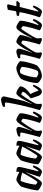

<svg xmlns="http://www.w3.org/2000/svg" viewBox="1440 -2280 840 3761"><g transform="rotate(-90 1860.5 -400.0)"><path d="M156 0Q140 0 116.5 -9Q93 -18 69.5 -31Q46 -44 29.5 -56.5Q13 -69 11 -75Q12 -112 20 -156Q28 -200 38.5 -243.5Q49 -287 60 -324.5Q71 -362 79.5 -386Q88 -410 91 -414Q96 -421 113 -435Q130 -449 151 -464Q172 -479 191 -489.5Q210 -500 219 -500Q247 -500 289.5 -481.5Q332 -463 374 -440L377 -500Q429 -500 450 -487.5Q471 -475 471 -449Q471 -423 447 -324.5Q423 -226 384 -73L395 -66Q405 -76 419 -96Q433 -116 447 -138.5Q461 -161 471 -177Q480 -177 489 -172.5Q498 -168 500 -163Q495 -142 482 -114.5Q469 -87 452 -60.5Q435 -34 417 -17Q399 0 383 0Q362 0 338.5 -8.5Q315 -17 297.5 -27.5Q280 -38 277 -45L329 -206Q338 -235 348 -262Q358 -289 363 -301L358 -304Q342 -270 321 -229Q300 -188 277 -147.5Q254 -107 232 -73.5Q210 -40 190 -20Q170 0 156 0ZM174 -89Q179 -88 196.5 -111.5Q214 -135 237.5 -172Q261 -209 285 -250Q309 -291 329 -327.5Q349 -364 359 -386Q264 -415 201 -418Q191 -406 180 -376Q169 -346 159 -308Q149 -270 141 -231.5Q133 -193 128.5 -163Q124 -133 124 -121Q133 -109 149.5 -99Q166 -89 174 -89Z M667 0Q651 0 627.5 -9Q604 -18 580.5 -31Q557 -44 540.5 -56.5Q524 -69 522 -75Q523 -112 531 -156Q539 -200 549.5 -243.5Q560 -287 571 -324.5Q582 -362 590.5 -386Q599 -410 602 -414Q607 -421 624 -435Q641 -449 662 -464Q683 -479 702 -489.5Q721 -500 730 -500Q758 -500 800.5 -481.5Q843 -463 885 -440L888 -500Q940 -500 961 -487.5Q982 -475 982 -449Q982 -423 958 -324.5Q934 -226 895 -73L906 -66Q916 -76 930 -96Q944 -116 958 -138.5Q972 -161 982 -177Q991 -177 1000 -172.5Q1009 -168 1011 -163Q1006 -142 993 -114.5Q980 -87 963 -60.5Q946 -34 928 -17Q910 0 894 0Q873 0 849.5 -8.5Q826 -17 808.5 -27.5Q791 -38 788 -45L840 -206Q849 -235 859 -262Q869 -289 874 -301L869 -304Q853 -270 832 -229Q811 -188 788 -147.5Q765 -107 743 -73.5Q721 -40 701 -20Q681 0 667 0ZM685 -89Q690 -88 707.5 -111.5Q725 -135 748.5 -172Q772 -209 796 -250Q820 -291 840 -327.5Q860 -364 870 -386Q775 -415 712 -418Q702 -406 691 -376Q680 -346 670 -308Q660 -270 652 -231.5Q644 -193 639.5 -163Q635 -133 635 -121Q644 -109 660.5 -99Q677 -89 685 -89Z M1159 0Q1145 0 1121.5 -8.5Q1098 -17 1078.5 -27.5Q1059 -38 1056 -45Q1064 -69 1075.5 -110.5Q1087 -152 1099.5 -201Q1112 -250 1123 -296Q1132 -331 1138 -363Q1144 -395 1144 -404Q1144 -415 1137.5 -419.5Q1131 -424 1115 -424H1064Q1064 -435 1067 -446.5Q1070 -458 1072 -464Q1086 -471 1110 -479.5Q1134 -488 1158 -494Q1182 -500 1195 -500Q1221 -500 1238 -487.5Q1255 -475 1255 -449Q1255 -439 1248.5 -413.5Q1242 -388 1231.5 -355.5Q1221 -323 1210 -290.5Q1199 -258 1189.5 -233.5Q1180 -209 1175 -199L1179 -195Q1195 -230 1216.5 -270.5Q1238 -311 1261 -351.5Q1284 -392 1307.5 -425.5Q1331 -459 1353 -479.5Q1375 -500 1392 -500Q1407 -500 1428.5 -491Q1450 -482 1471 -469Q1492 -456 1506.5 -443.5Q1521 -431 1522 -425Q1522 -388 1514 -343.5Q1506 -299 1493.5 -253.5Q1481 -208 1468.5 -169.5Q1456 -131 1447 -105Q1438 -79 1436 -73L1447 -66Q1457 -76 1472 -96Q1487 -116 1502 -138.5Q1517 -161 1527 -177Q1536 -177 1545 -172.5Q1554 -168 1556 -163Q1551 -142 1538 -114.5Q1525 -87 1508 -60.5Q1491 -34 1473.5 -17Q1456 0 1441 0Q1418 0 1394 -8Q1370 -16 1353 -27.5Q1336 -39 1333 -47Q1338 -58 1349.5 -93Q1361 -128 1375 -176Q1389 -224 1400 -275Q1411 -326 1415 -371Q1406 -384 1390 -394.5Q1374 -405 1367 -405Q1363 -405 1347.5 -385.5Q1332 -366 1310 -334Q1288 -302 1264.5 -265Q1241 -228 1220 -192.5Q1199 -157 1185 -130Q1177 -101 1177 -69Q1177 -43 1185 -15Q1175 -4 1159 0Z M1686 0Q1672 0 1648.5 -8.5Q1625 -17 1605.5 -27.5Q1586 -38 1584 -45Q1589 -63 1600.5 -104.5Q1612 -146 1626 -195Q1640 -244 1650 -287Q1666 -351 1680.5 -418Q1695 -485 1707 -545Q1719 -605 1726 -648Q1733 -691 1733 -706Q1733 -724 1707 -724H1646Q1646 -735 1649 -746.5Q1652 -758 1654 -764Q1668 -771 1692.5 -779.5Q1717 -788 1743.5 -794Q1770 -800 1788 -800Q1815 -800 1833.5 -784Q1852 -768 1852 -742Q1852 -740 1849.5 -728Q1847 -716 1838 -679L1789 -459Q1768 -366 1743 -298.5Q1718 -231 1706 -206L1712 -202Q1732 -245 1758 -296.5Q1784 -348 1812.5 -394.5Q1841 -441 1867.5 -470.5Q1894 -500 1916 -500Q1932 -500 1953.5 -491Q1975 -482 1996.5 -469Q2018 -456 2032.5 -443.5Q2047 -431 2049 -425Q2049 -379 2011 -328.5Q1973 -278 1895 -219Q1905 -209 1914.5 -194Q1924 -179 1932 -155L1963 -71L1972 -66Q1982 -76 1996.5 -96Q2011 -116 2026.5 -138.5Q2042 -161 2052 -177Q2061 -177 2069.5 -172.5Q2078 -168 2081 -163Q2075 -142 2062 -114.5Q2049 -87 2030.5 -60.5Q2012 -34 1992 -17Q1972 0 1953 0Q1924 0 1899 -17Q1874 -34 1864 -65L1813 -217Q1840 -239 1868.5 -267Q1897 -295 1918 -322.5Q1939 -350 1943 -371Q1934 -384 1917.5 -394.5Q1901 -405 1894 -405Q1889 -405 1873.5 -385Q1858 -365 1837 -333Q1816 -301 1792.5 -264Q1769 -227 1748 -191Q1727 -155 1713 -128Q1709 -113 1706.5 -97.5Q1704 -82 1704 -64Q1704 -52 1705.5 -39Q1707 -26 1711 -15Q1710 -12 1701 -7.5Q1692 -3 1686 0Z M2246 0Q2232 0 2205 -12Q2178 -24 2152 -43.5Q2126 -63 2114 -84Q2114 -128 2122.5 -177.5Q2131 -227 2144 -273.5Q2157 -320 2171 -355.5Q2185 -391 2195 -408Q2204 -419 2227.5 -434.5Q2251 -450 2282 -465Q2313 -480 2346.5 -490Q2380 -500 2411 -500Q2425 -500 2446 -492Q2467 -484 2488 -471.5Q2509 -459 2524 -446.5Q2539 -434 2542 -425Q2542 -394 2534 -349Q2526 -304 2513.5 -256Q2501 -208 2487 -166.5Q2473 -125 2461 -102Q2421 -53 2360.5 -26.5Q2300 0 2246 0ZM2307 -70Q2316 -70 2327.5 -73.5Q2339 -77 2351 -83Q2361 -97 2372 -126.5Q2383 -156 2393.5 -193.5Q2404 -231 2412.5 -270Q2421 -309 2426 -341.5Q2431 -374 2431 -393Q2414 -408 2391.5 -418.5Q2369 -429 2348 -429Q2329 -429 2306 -419Q2286 -385 2271 -341Q2256 -297 2246 -252Q2236 -207 2230.5 -169.5Q2225 -132 2224 -112Q2233 -97 2257.5 -83.5Q2282 -70 2307 -70Z M2691 0Q2677 0 2653.5 -8.5Q2630 -17 2610.5 -27.5Q2591 -38 2588 -45Q2596 -69 2607.5 -110.5Q2619 -152 2631.5 -201Q2644 -250 2655 -296Q2664 -331 2670 -363Q2676 -395 2676 -404Q2676 -415 2669.5 -419.5Q2663 -424 2647 -424H2596Q2596 -435 2599 -446.5Q2602 -458 2604 -464Q2618 -471 2642 -479.5Q2666 -488 2690 -494Q2714 -500 2727 -500Q2753 -500 2770 -487.5Q2787 -475 2787 -449Q2787 -439 2780.5 -413.5Q2774 -388 2763.5 -355.5Q2753 -323 2742 -290.5Q2731 -258 2721.5 -233.5Q2712 -209 2707 -199L2711 -195Q2727 -230 2748.5 -270.5Q2770 -311 2793 -351.5Q2816 -392 2839.5 -425.5Q2863 -459 2885 -479.5Q2907 -500 2924 -500Q2939 -500 2960.5 -491Q2982 -482 3003 -469Q3024 -456 3038.5 -443.5Q3053 -431 3054 -425Q3054 -392 3043 -349.5Q3032 -307 3017 -266Q3002 -225 2991 -197L2995 -193Q3011 -228 3031.5 -269Q3052 -310 3075 -350.5Q3098 -391 3121 -425Q3144 -459 3165.5 -479.5Q3187 -500 3205 -500Q3221 -500 3242.5 -491Q3264 -482 3284.5 -469Q3305 -456 3319 -443.5Q3333 -431 3335 -425Q3335 -388 3326.5 -343.5Q3318 -299 3306 -253.5Q3294 -208 3281.5 -169.5Q3269 -131 3259.5 -105Q3250 -79 3249 -73L3260 -66Q3270 -76 3284.5 -96Q3299 -116 3314.5 -138.5Q3330 -161 3340 -177Q3349 -177 3357.5 -172.5Q3366 -168 3369 -163Q3363 -142 3350.5 -114.5Q3338 -87 3321 -60.5Q3304 -34 3286 -17Q3268 0 3253 0Q3231 0 3207 -8Q3183 -16 3165.5 -27.5Q3148 -39 3146 -47Q3150 -58 3161.5 -93Q3173 -128 3187 -176Q3201 -224 3212.5 -275Q3224 -326 3228 -371Q3219 -384 3203 -394.5Q3187 -405 3180 -405Q3175 -405 3158 -382.5Q3141 -360 3118 -325Q3095 -290 3071 -250.5Q3047 -211 3026.5 -175Q3006 -139 2995 -116Q2989 -93 2989 -67Q2989 -54 2991 -41Q2993 -28 2997 -15Q2996 -12 2987 -7.5Q2978 -3 2972 0Q2958 0 2934.5 -8.5Q2911 -17 2891.5 -27.5Q2872 -38 2870 -45Q2877 -68 2889.5 -111.5Q2902 -155 2918 -217Q2928 -255 2935.5 -294.5Q2943 -334 2947 -371Q2938 -384 2922 -394.5Q2906 -405 2899 -405Q2895 -405 2879.5 -385.5Q2864 -366 2842 -334Q2820 -302 2796.5 -265Q2773 -228 2752 -192.5Q2731 -157 2717 -130Q2713 -117 2711 -100.5Q2709 -84 2709 -67Q2709 -42 2717 -15Q2707 -4 2691 0Z M3517 0Q3495 0 3469.5 -8.5Q3444 -17 3424.5 -27.5Q3405 -38 3403 -45Q3427 -118 3447.5 -192Q3468 -266 3482.5 -330Q3497 -394 3503 -437L3429 -449Q3429 -464 3431 -475.5Q3433 -487 3436 -493L3501 -501Q3512 -503 3516.5 -507.5Q3521 -512 3523 -524L3549 -666Q3561 -672 3588 -676.5Q3615 -681 3642 -681L3656 -663L3618 -500H3712L3721 -487Q3714 -471 3700.5 -455Q3687 -439 3678 -433L3605 -436L3513 -73L3524 -66Q3534 -76 3548.5 -96Q3563 -116 3578 -138.5Q3593 -161 3603 -177Q3612 -177 3620.5 -172.5Q3629 -168 3632 -163Q3626 -142 3613.5 -114.5Q3601 -87 3584 -60.5Q3567 -34 3549.5 -17Q3532 0 3517 0Z"/></g></svg>

Font: Texturina 72pt 72pt Regular
Style: Bold Italic
Weight: 700
Italic angle: -11°
Designer: Guillermo Torres Carreño
Foundry: Omnibus-Type
Version: Version 1.002; ttfautohint (v1.8.3)